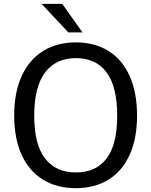

<svg xmlns="http://www.w3.org/2000/svg" viewBox="-20 -971 788 1001"><path d="M54 -368.5Q54 -488.5 93 -574.2Q132 -660 204.5 -705Q277 -750 375.5 -750Q473.5 -750 545.5 -705.2Q617.5 -660.5 656 -574.5Q694.5 -488.5 694.5 -368.5Q694.5 -249.5 656 -164.2Q617.5 -79 545.8 -34.5Q474 10 375.5 10Q276.5 10 204 -34.5Q131.5 -79 92.8 -164Q54 -249 54 -368.5ZM375.5 -72Q480.5 -72 535.8 -144.8Q591 -217.5 591 -367.5Q591 -519.5 535.5 -593.8Q480 -668 375.5 -668Q271.5 -668 215 -593.2Q158.5 -518.5 158.5 -367.5Q158.5 -218 214.8 -145Q271 -72 375.5 -72ZM410 -802H336.5L196.5 -951H304.5Z"/></svg>

Font: 1883 Sans
Style: Regular
Weight: 400
Designer: 1883 Sans project is a fork of Public Sans.
Version: Version 1.009